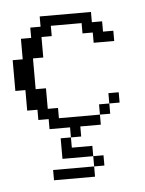

<svg xmlns="http://www.w3.org/2000/svg" viewBox="-38 -301 344 455"><g transform="rotate(-5 134.0 -73.0)"><path d="M72.8 121.6V97.2H170.4V121.6ZM170.4 97.2V72.8H194.8V97.2ZM97.2 72.8V23.9H121.6V48.3H170.4V72.8ZM194.8 -23.9V-48.3H219.2V-23.9ZM219.2 -48.3V-72.8H243.7V-48.3ZM121.6 23.9V0H72.8V-23.9H48.3V-48.3H23.9V-97.2H0V-170.4H23.9V-219.2H48.3V-243.7H72.8V-268.1H194.8V-243.7H219.2V-219.2H243.7V-194.8H194.8V-219.2H170.4V-243.7H97.2V-219.2H72.8V-170.4H48.3V-97.2H72.8V-48.3H97.2V-23.9H194.8V0H146V23.9Z"/></g></svg>

Font: FS Mondwest Regular
Style: Regular
Weight: 400
Designer: NZWStudios2024
Foundry: https://fontstruct.com
Version: Version 1.0